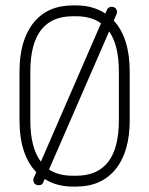

<svg xmlns="http://www.w3.org/2000/svg" viewBox="-20 -684 551 709"><path d="M52 -419Q52 -535 103.5 -599.5Q155 -664 249 -664H261Q324 -664 369 -634L375 -648Q380 -659 393 -659Q401 -659 406.5 -653.5Q412 -648 412 -639Q412 -634 410 -631L400 -608Q459 -544 459 -419V-240Q459 -124 407 -59.5Q355 5 261 5H249Q189 5 145 -23L140 -11Q136 0 123 0Q114 0 108.5 -5.5Q103 -11 103 -20Q103 -25 105 -28L114 -48Q52 -113 52 -240ZM92 -419V-240Q92 -138 131 -87L353 -598Q317 -624 261 -624H249Q92 -624 92 -419ZM249 -35H261Q419 -35 419 -240V-419Q419 -517 383 -568L161 -58Q196 -35 249 -35Z"/></svg>

Font: Libertine Sup Light
Style: Regular
Weight: 300
Designer: Bastien Sozeau
Foundry: NBR — Bastien Sozeau
Version: Version 2.003; ttfautohint (v1.8.4.7-5d5b);gftools[0.9.33]